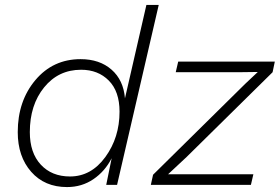

<svg xmlns="http://www.w3.org/2000/svg" viewBox="-20 -750 1135 779"><path d="M252 9Q161 9 106.5 -53Q52 -115 52 -214Q52 -340 123.5 -425Q195 -510 307 -510Q384 -510 432.5 -467.5Q481 -425 487 -351L574 -730H624L455 0H411L433 -108Q406 -55 359 -23Q312 9 252 9ZM592 0 601 -41 975 -410 1026 -458 949 -457H693L703 -500H1095L1086 -457L737 -113L662 -43H1008L998 0ZM264 -34Q350 -34 407.5 -113Q465 -192 465 -297Q465 -379 421.5 -423Q378 -467 309 -467Q217 -467 159 -395.5Q101 -324 101 -214Q101 -130 145.5 -82Q190 -34 264 -34Z"/></svg>

Font: Elaine Sans Light
Style: Italic
Weight: 300
Italic angle: -13°
Designer: Wei Huang
Foundry: Wei Huang
Version: Version 2.001;December 24, 2019;FontCreator 12.0.0.2547 64-b